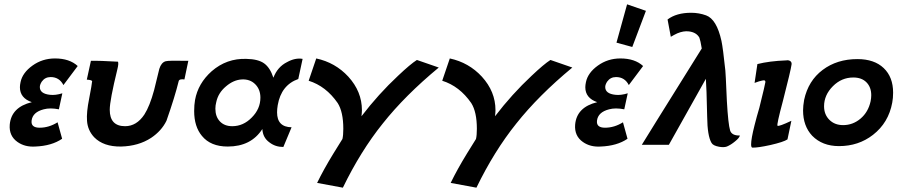

<svg xmlns="http://www.w3.org/2000/svg" viewBox="-20 -669 4165 887"><path d="M339 -364 273 -276Q254 -313 214 -313Q188 -313 173 -292Q164 -278 164 -267Q164 -236 211 -231Q236 -228 268 -238L252 -164Q211 -172 182 -164Q131 -151 126 -112Q124 -95 133.5 -87Q143 -79 163 -79Q206 -79 246 -104L267 -28Q219 5 143 8Q95 11 61 -13Q21 -41 25 -93Q32 -174 127 -197Q72 -216 72 -266Q72 -276 75 -290Q84 -333 130 -366Q176 -399 234 -399Q301 -399 339 -364Z M850 -388 832 -302Q810 -305 806 -296Q788 -222 749 -111Q726 -64 678 -32Q620 6 539 8Q458 9 415 -35Q385 -67 382 -111Q379 -150 392 -214Q405 -282 405 -290Q407 -293 404.5 -295.5Q402 -298 397 -299Q392 -300 388 -300.5Q384 -301 381 -301L400 -388Q440 -389 525 -384Q529 -376 522 -348Q487 -205 487 -162Q487 -86 558 -86Q611 -86 647 -140Q672 -179 692 -253Q696 -270 704 -302Q712 -334 716 -351Q725 -380 745 -386Q758 -390 850 -388Z M1378 -397 1358 -304Q1279 -276 1263 -183Q1260 -165 1260 -150Q1260 -82 1327 -81L1289 10Q1252 10 1225 -11Q1194 -33 1192 -73Q1140 8 1032 8Q953 8 913 -41Q877 -84 877 -156Q877 -184 881 -207Q895 -284 958 -340Q1027 -400 1118 -397Q1173 -396 1200.5 -376Q1228 -356 1243 -310Q1262 -360 1306 -382Q1344 -403 1378 -397ZM1183 -218Q1183 -256 1159 -280Q1135 -304 1097 -302Q1059 -300 1024 -270Q988 -240 979 -197Q975 -182 975 -167Q975 -130 996 -108Q1017 -86 1053 -86Q1104 -86 1143 -126Q1183 -166 1183 -218Z M1906 -392 2007 -357Q1851 -228 1748 -98Q1646 29 1564 198L1445 176Q1475 114 1521 39Q1549 -5 1562 -27Q1566 -44 1566 -74Q1566 -152 1540 -193Q1486 -271 1406 -296L1441 -399Q1529 -380 1589 -315Q1652 -246 1652 -160Q1652 -150 1650 -132Q1728 -234 1819 -319Q1876 -373 1906 -392Z M2523 -392 2624 -357Q2468 -228 2365 -98Q2263 29 2181 198L2062 176Q2092 114 2138 39Q2166 -5 2179 -27Q2183 -44 2183 -74Q2183 -152 2157 -193Q2103 -271 2023 -296L2058 -399Q2146 -380 2206 -315Q2269 -246 2269 -160Q2269 -150 2267 -132Q2345 -234 2436 -319Q2493 -373 2523 -392Z M2877 -649 2964 -619 2901 -452 2828 -472ZM2951 -364 2885 -276Q2866 -313 2826 -313Q2800 -313 2785 -292Q2776 -278 2776 -267Q2776 -236 2823 -231Q2848 -228 2880 -238L2864 -164Q2823 -172 2794 -164Q2743 -151 2738 -112Q2736 -95 2745.5 -87Q2755 -79 2775 -79Q2818 -79 2858 -104L2879 -28Q2831 5 2755 8Q2707 11 2673 -13Q2633 -41 2637 -93Q2644 -174 2739 -197Q2684 -216 2684 -266Q2684 -276 2687 -290Q2696 -333 2742 -366Q2788 -399 2846 -399Q2913 -399 2951 -364Z M3398 -43Q3396 -32 3376 -16Q3357 0 3338 8Q3324 13 3302 9Q3274 4 3267 -9Q3248 -41 3247 -129Q3244 -270 3241 -305Q3184 -204 3070 0H2945Q2946 -3 3222 -445Q3216 -482 3211 -495Q3197 -520 3162 -524Q3138 -527 3109 -515Q3104 -513 3094 -507.5Q3084 -502 3079 -499L3064 -579Q3105 -610 3173 -610Q3209 -610 3242 -598Q3291 -580 3313 -480Q3320 -447 3331 -343Q3332 -341 3338 -202Q3344 -96 3353 -66Q3361 -42 3398 -43Z M3637 -372Q3633 -343 3597 -203Q3567 -91 3572 -88Q3579 -84 3636 -111L3618 -25Q3600 -13 3539 1Q3480 14 3455 13Q3450 11 3450 -2Q3450 -28 3466 -91Q3469 -104 3476.5 -131Q3484 -158 3488 -171Q3516 -284 3516 -290Q3516 -298 3509 -298Q3504 -298 3486 -293Q3468 -286 3466 -286L3479 -373Q3534 -387 3612 -390Q3623 -392 3630.5 -387Q3638 -382 3637 -372Z M4102 -195Q4085 -102 4013 -46Q3946 6 3856 6Q3779 6 3732 -42Q3690 -87 3690 -159Q3690 -180 3695 -208Q3714 -296 3780.5 -346Q3847 -396 3941 -396Q4019 -396 4062.5 -354.5Q4106 -313 4106 -241Q4106 -216 4102 -195ZM4002 -201Q4005 -216 4005 -229Q4005 -266 3983 -288.5Q3961 -311 3922 -311Q3868 -311 3828 -271Q3787 -230 3787 -178Q3787 -140 3811.5 -115.5Q3836 -91 3875 -91Q3920 -91 3955.5 -121Q3991 -151 4002 -201Z"/></svg>

Font: GFS Neohellenic Rg
Style: Bold Italic
Weight: 700
Italic angle: -12°
Designer: Designed by Takis Katsoulidis and George D. Matthiopoulos.
Foundry: Designed by Takis Katsoulidis and George D. Matthiopoulos.
Version: Version 1.0